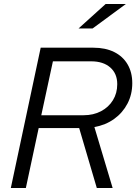

<svg xmlns="http://www.w3.org/2000/svg" viewBox="-20 -938 680 958"><path d="M34 0 183 -700H446Q506 -700 549.5 -678.5Q593 -657 616.5 -617Q640 -577 640 -523Q640 -467 616 -421Q592 -375 549.5 -344.5Q507 -314 451 -304L542 0H463L375 -299H173L109 0ZM186 -363H397Q446 -363 484 -383Q522 -403 543.5 -438Q565 -473 565 -518Q565 -571 530 -601.5Q495 -632 435 -632H244ZM372 -796 507 -918H608L442 -796Z"/></svg>

Font: Red Hat Text VF
Style: Italic
Weight: 400
Italic angle: -12°
Designer: Pentagram, MCKL
Foundry: Pentagram, MCKL
Version: Version 1.023